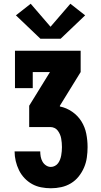

<svg xmlns="http://www.w3.org/2000/svg" viewBox="-20 -801 540 1026"><path d="M252 205Q226 205 200 200Q174 195 151.5 182.5Q129 170 111 151Q93 132 81.5 108.5Q70 85 64 59.5Q58 34 58 8H195Q195 22 197.5 36Q200 50 207 62.5Q214 75 226 83Q238 91 252 91Q263 91 273.5 85.5Q284 80 290.5 71Q297 62 301 51.5Q305 41 307 30Q309 19 310 7.5Q311 -4 311 -15Q311 -27 310 -38Q309 -49 307 -60.5Q305 -72 300.5 -82.5Q296 -93 289 -102.5Q282 -112 271.5 -117Q261 -122 250 -122H136V-236L247 -416H155V-330H60V-530H411V-416L300 -236V-232Q335 -225 365.5 -204Q396 -183 415 -152.5Q434 -122 441 -86.5Q448 -51 448 -15Q448 13 444 41Q440 69 429 94.5Q418 120 400.5 142Q383 164 359 178.5Q335 193 307.5 199Q280 205 252 205ZM196 -594 65 -719 144 -781 250 -658 356 -781 435 -719 304 -594Z"/></svg>

Font: Iosevka Slab Heavy
Style: Regular
Weight: 900
Monospace: yes
Designer: Belleve Invis
Foundry: Belleve Invis
Version: Version 11.1.0; ttfautohint (v1.8.3)